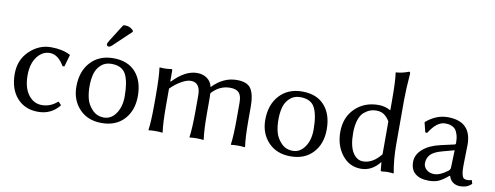

<svg xmlns="http://www.w3.org/2000/svg" viewBox="-60 -998 3371 1308"><g transform="rotate(10 1625.5 -344.0)"><path d="M250 -398.9Q198.2 -398.9 162.1 -351.1Q126 -303.2 126 -223.1Q126 -138.2 162.6 -89.1Q199.2 -40 255.9 -40Q315.9 -40 362.8 -82H367.2L386.2 -61Q330.1 9.8 238.8 9.8Q147 9.8 92.5 -52Q38.1 -113.8 38.1 -217.8Q38.1 -314.9 103 -377Q168 -439 251 -439Q330.1 -439 383.8 -411.1L386.2 -408.2L362.8 -326.2L350.1 -325.2Q307.1 -398.9 250 -398.9Z M708.5 -670.9Q714.4 -672.9 722.7 -672.9Q753.4 -672.9 777.8 -649.9L780.8 -639.2L665.5 -529.8Q646.5 -510.7 635.7 -511.2Q630.9 -511.2 626.2 -515.1Q621.6 -519 621.6 -523.9Q621.6 -533.7 633.3 -551.8ZM466.8 -205.1Q466.8 -311 525.6 -375Q584.5 -439 682.6 -439Q782.7 -439 836.7 -378.4Q890.6 -317.9 890.6 -213.9Q890.6 -113.8 833.7 -52Q776.9 9.8 678.7 9.8Q581.5 9.8 524.2 -51.3Q466.8 -112.3 466.8 -205.1ZM675.8 -398.9Q631.8 -398.9 603.3 -372.1Q574.7 -345.2 564.7 -307.6Q554.7 -270 554.7 -222.2Q554.7 -177.2 564.7 -137.2Q574.7 -97.2 606.7 -63.5Q638.7 -29.8 687.5 -29.8Q737.3 -29.8 770 -76.9Q802.7 -124 802.7 -195.8Q802.7 -296.9 776.4 -347.9Q750 -398.9 675.8 -398.9Z M1090.8 -352.1 1093.8 -349.1Q1178.7 -439 1261.7 -439Q1303.7 -439 1332.3 -417.5Q1360.8 -396 1367.7 -359.9Q1442.9 -439 1536.6 -439Q1610.8 -439 1635.7 -398.4Q1660.6 -357.9 1660.6 -279.8V-180.2Q1660.6 -64 1669.9 0L1667.5 2.9Q1649.4 0 1620.6 0Q1591.8 0 1573.7 2.9L1571.8 0Q1580.6 -61 1580.6 -180.2V-290Q1580.6 -338.9 1561.5 -358.9Q1542.5 -378.9 1500.5 -378.9Q1427.2 -378.9 1373.5 -318.8Q1374.5 -306.6 1374.5 -280.8V-180.2Q1374.5 -64 1383.8 0L1381.8 2.9Q1363.8 0 1334.7 0Q1305.7 0 1287.6 2.9L1285.6 0Q1294.4 -61 1294.9 -180.2V-290Q1294.9 -378.9 1228.5 -378.9Q1201.7 -378.9 1163.6 -357.4Q1125.5 -335.9 1090.8 -300.8V-180.2Q1090.8 -64 1099.6 0L1097.7 2.9Q1079.6 0 1050.5 0Q1021.5 0 1003.9 2.9L1002 0Q1010.7 -61 1010.7 -180.2V-234.9Q1010.7 -373 1002 -429.2L1003.9 -432.1Q1047.9 -428.2 1084.5 -435.1Q1090.3 -435.1 1090.8 -424.8Z M1773.4 -205.1Q1773.4 -311 1832.3 -375Q1891.1 -439 1989.3 -439Q2089.4 -439 2143.3 -378.4Q2197.3 -317.9 2197.3 -213.9Q2197.3 -113.8 2140.4 -52Q2083.5 9.8 1985.4 9.8Q1888.2 9.8 1830.8 -51.3Q1773.4 -112.3 1773.4 -205.1ZM1982.4 -398.9Q1938.5 -398.9 1909.9 -372.1Q1881.3 -345.2 1871.3 -307.6Q1861.3 -270 1861.3 -222.2Q1861.3 -177.2 1871.3 -137.2Q1881.3 -97.2 1913.3 -63.5Q1945.3 -29.8 1994.1 -29.8Q2043.9 -29.8 2076.7 -76.9Q2109.4 -124 2109.4 -195.8Q2109.4 -296.9 2083 -347.9Q2056.6 -398.9 1982.4 -398.9Z M2601.1 -112.8V-340.8Q2582 -370.6 2561 -384.8Q2540 -398.9 2506.3 -398.9Q2485.4 -398.9 2465.3 -391.4Q2445.3 -383.8 2424.3 -366.5Q2403.3 -349.1 2390.9 -311.5Q2378.4 -273.9 2378.4 -221.2Q2378.4 -132.3 2406.2 -87.2Q2434.1 -42 2478 -42Q2544.9 -42 2601.1 -112.8ZM2601.1 -58.1Q2547.9 9.8 2472.2 9.8Q2392.1 9.8 2341.6 -54.7Q2291 -119.1 2291 -212.9Q2291 -314 2354.7 -376.5Q2418.5 -439 2517.1 -439Q2562 -439 2601.1 -417V-481.9Q2601.1 -625 2592.3 -674.8L2594.2 -678.2Q2639.2 -681.2 2681.2 -698.2Q2689.9 -698.2 2690.4 -688Q2681.6 -577.1 2681.2 -500V-191.9Q2681.2 -90.8 2698.2 0L2696.3 2.9Q2676.3 0 2651.9 0Q2640.1 0 2617.2 2.9Q2608.4 2.9 2608.4 0L2603 -58.1Z M3080.1 -225.1 2995.1 -202.1Q2939.9 -187 2918 -162.6Q2896 -138.2 2896 -102.1Q2896 -78.1 2916.5 -59.6Q2937 -41 2970.2 -41Q3010.3 -41 3062 -80.1Q3076.2 -89.8 3076.2 -106ZM3080.1 -47.9H3076.2Q3036.1 -13.7 3008.5 -2Q2981 9.8 2939.9 9.8Q2881.8 9.8 2848.4 -17.1Q2814.9 -43.9 2814.9 -98.1Q2814.9 -148.9 2859.4 -187.5Q2903.8 -226.1 2981 -243.2L3074.2 -264.2Q3081.1 -266.1 3081.1 -275.9Q3081.1 -308.1 3074 -331.5Q3066.9 -355 3057.9 -366.5Q3048.8 -377.9 3033.9 -384.5Q3019 -391.1 3009 -392.6Q2999 -394 2984.9 -394Q2927.7 -394 2875 -309.1L2861.8 -310.1L2845.2 -377L2848.1 -380.9Q2917 -439 2995.1 -439Q3160.2 -439 3160.2 -276.9Q3160.2 -273.4 3159.7 -252.7Q3159.2 -231.9 3158.7 -208.3Q3158.2 -184.6 3157.7 -160.2Q3157.2 -135.7 3157.2 -126Q3157.2 -63 3173.8 -47.9Q3182.1 -40.5 3203.1 -40.5Q3215.3 -40.5 3230 -45.9L3237.8 -21Q3208.5 9.8 3158.2 9.8Q3129.9 9.8 3109.1 -4.9Q3088.4 -19.5 3080.1 -47.9Z"/></g></svg>

Font: Biolilbert
Style: Regular
Weight: 400
Designer: Philipp H. Poll
Foundry: Philipp H. Poll
Version: Version 1.1.0